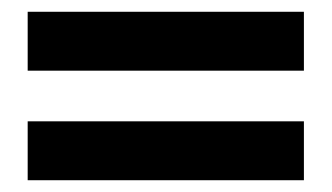

<svg xmlns="http://www.w3.org/2000/svg" viewBox="-20 -500 563 326"><path d="M27 -480H496V-380H27ZM27 -294H496V-194H27Z"/></svg>

Font: Mozilla Text BETA
Style: Bold
Weight: 700
Designer: Studio DRAMA
Foundry: Studio DRAMA
Version: Version 0.100